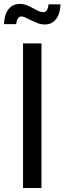

<svg xmlns="http://www.w3.org/2000/svg" viewBox="-28 -946 324 966"><path d="M180.7 0H87.9V-727.5H180.7ZM120.1 -848.1Q105.5 -855.5 95.9 -859.4Q86.4 -863.3 79.6 -863.3Q67.9 -863.3 61.3 -852.1Q54.7 -840.8 53.7 -824.7H-7.8Q-6.8 -855 2.2 -877.7Q11.2 -900.4 28.6 -913.3Q45.9 -926.3 71.3 -926.3Q89.8 -926.3 105.7 -920.2Q121.6 -914.1 143.1 -902.3Q159.2 -893.1 169.2 -888.9Q179.2 -884.8 189 -884.8Q201.2 -884.8 207.5 -894Q213.9 -903.3 216.3 -924.3H276.4Q275.4 -893.6 265.9 -870.6Q256.3 -847.7 239 -835.2Q221.7 -822.8 198.2 -822.8Q179.7 -822.8 161.9 -829.3Q144 -835.9 120.1 -848.1Z"/></svg>

Font: Raveo Variable
Style: Regular
Weight: 400
Designer: Jakub Foglar, Rasmus Andersson (Inter)
Foundry: Jakubfoglar.com
Version: Version 1.000;Glyphs 3.2.3 (3260)